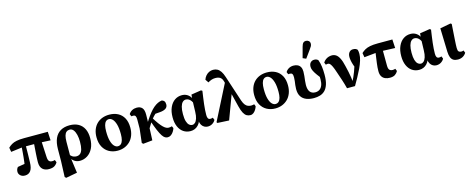

<svg xmlns="http://www.w3.org/2000/svg" viewBox="-41 -1625 6543 2663"><g transform="rotate(-15 3231.0 -293.5)"><path d="M122.6 15.1Q80.7 15.1 56.3 -7.6Q31.8 -30.3 31.8 -61.1Q31.8 -79.8 37.7 -95.9Q43.5 -112.1 55.7 -125.8Q74.8 -129.8 102.8 -134Q130.8 -138.3 159.1 -142.8Q187.4 -147.3 207.7 -149.4L150.7 -111.5Q155 -139.8 159.1 -170.9Q163.1 -202 166.3 -234.3Q169.5 -266.5 172.1 -298.8Q174.7 -331.1 176.9 -362.3Q179.1 -393.5 180.8 -421.9H238.2Q238.2 -397.1 237.7 -370.3Q237.2 -343.5 237.1 -314.8Q236.9 -286.2 236.3 -257.6Q235.7 -229.1 234.9 -200.7Q234.1 -172.3 233.5 -145.9Q232 -62.8 203.2 -23.8Q174.4 15.1 122.6 15.1ZM19.9 -351.7 9.1 -414.2Q34.1 -438.5 62.1 -454.9Q90.2 -471.4 132.7 -480.3Q175.3 -489.2 242.9 -489.2H582.2L589.1 -364.8L412.5 -373.3H189.4ZM465.2 15.1Q407.5 15.1 373.8 -17.5Q340.1 -50.1 340.1 -116.4Q340.1 -141.9 341.5 -172Q342.8 -202.1 345.2 -239.2Q347.5 -276.3 350.9 -321.4Q354.3 -366.4 358.8 -421.9H461.9L475.2 -157.7Q477.2 -112.7 492.5 -96Q507.9 -79.4 536.9 -79.4Q548.3 -79.4 558.2 -81.2Q568 -82.9 575.2 -86.2L589.6 -50.6Q574.4 -21.5 546.1 -3.2Q517.8 15.1 465.2 15.1Z M646 176.5 654.7 -50.2 655.7 -220.7Q656.7 -313.1 684.2 -374.6Q711.7 -436.1 765.5 -467.4Q819.3 -498.6 896.2 -498.6Q971.6 -498.6 1023.4 -468.8Q1075.3 -438.9 1101.5 -384.4Q1127.7 -329.9 1127.7 -253.9Q1127.7 -167.4 1097.7 -107.4Q1067.6 -47.4 1018 -16.1Q968.4 15.1 910.8 15.1Q870.7 15.1 839.5 -3.6Q808.4 -22.4 786.9 -56.5Q765.3 -90.6 753.4 -134.8H751.4L762 -145.9Q782.4 -109.9 801.4 -90.7Q820.4 -71.6 839.5 -64.6Q858.6 -57.6 879.9 -57.6Q910.8 -57.6 932.9 -75.3Q955.1 -93.1 966.6 -133.4Q978.1 -173.6 978.1 -242.1Q978.1 -295.5 967.4 -340.4Q956.6 -385.3 935.4 -412.6Q914.3 -439.9 882.2 -439.9Q854.6 -439.9 835.2 -424.3Q815.8 -408.8 806.2 -375Q796.7 -341.2 796.4 -286.6L795.5 -73.5V-60.3L826.3 163.5L663.7 193.5Z M1453.3 15.1Q1386.1 15.1 1331.9 -14.1Q1277.8 -43.4 1246.3 -100.5Q1214.8 -157.7 1214.8 -240.5Q1214.8 -301.9 1233.4 -350.1Q1252.1 -398.3 1285.8 -431.3Q1319.5 -464.3 1365.1 -481.5Q1410.7 -498.6 1464.6 -498.6Q1535.4 -498.6 1589 -470.5Q1642.7 -442.3 1673 -386.8Q1703.2 -331.2 1703.2 -249Q1703.2 -186.8 1684.2 -137.4Q1665.2 -88 1631 -54.3Q1596.7 -20.6 1551.6 -2.7Q1506.5 15.1 1453.3 15.1ZM1469.8 -43.6Q1498 -43.6 1516.5 -61.2Q1535.1 -78.8 1544.2 -112.8Q1553.2 -146.8 1553.2 -196.6Q1553.2 -282.8 1537.6 -336.2Q1521.9 -389.6 1497.5 -414.7Q1473 -439.9 1446.1 -439.9Q1419.4 -439.9 1401.3 -422.7Q1383.2 -405.6 1374.1 -370.7Q1365.1 -335.9 1365.1 -283.2Q1365.1 -197.7 1380.4 -144.8Q1395.7 -91.9 1419.8 -67.8Q1443.9 -43.6 1469.8 -43.6Z M1818 14.2 1801.2 -2.8 1824.4 -203.8 1825.3 -333.2Q1825.3 -368.2 1815.7 -383.2Q1806.1 -398.2 1783.3 -398.2Q1777.6 -398.2 1770.1 -397.9Q1762.5 -397.6 1757.1 -397L1743.3 -431.3Q1761.8 -461.6 1791.8 -477.5Q1821.7 -493.5 1858.1 -493.5Q1909.6 -493.5 1936 -463.7Q1962.3 -433.9 1961.7 -367.1Q1961.4 -332 1960.4 -293.2Q1959.4 -254.4 1958.1 -216.4L1960.3 -212.8Q1959.3 -178.4 1957.8 -139.6Q1956.3 -100.9 1954.8 -64.6Q1953.3 -28.3 1952 0.7ZM1928.9 -116.5 1883 -155.3H1898.6L1915.1 -185.2Q1941.2 -235.2 1973.6 -285.3Q2005.9 -335.5 2039.2 -376.7Q2072.5 -418 2100.5 -441.4Q2133.3 -468.7 2161.8 -481.9Q2190.2 -495.2 2219.8 -499.6Q2241 -495.6 2254.5 -479.5Q2268 -463.3 2268 -431.3Q2268 -392.9 2238.1 -373.4Q2208.3 -353.9 2154.7 -349.8L2052.3 -341.5L2148.4 -396.4Q2125 -379 2103 -359Q2081 -339.1 2061.1 -317.3Q2041.2 -295.5 2022 -272.3L2013.6 -260.8Q1999.3 -238 1985.1 -214.9Q1971 -191.7 1957 -167.8Q1943.1 -143.8 1928.9 -116.5ZM2170.9 15.1Q2152.8 15.1 2134 5.3Q2115.2 -4.6 2094.8 -34.5Q2074.4 -64.4 2049.1 -123.1Q2023.9 -181.8 1990.8 -279.2L2024.8 -310.1Q2062.1 -248.4 2091 -209.2Q2119.8 -169.9 2142.4 -148.6Q2164.9 -127.2 2183.2 -118.8Q2201.4 -110.5 2217.9 -110.5Q2232.5 -110.5 2243.9 -112.5Q2255.3 -114.5 2264.4 -118.2L2278.1 -87.9Q2271.1 -64 2255.7 -40.1Q2240.4 -16.2 2219.2 -0.5Q2197.9 15.1 2170.9 15.1Z M2500 14.4Q2442.8 14.4 2399 -14.9Q2355.3 -44.1 2330.5 -99.8Q2305.8 -155.5 2305.8 -233.4Q2305.8 -316.2 2332.4 -375.9Q2359 -435.5 2404.4 -467.1Q2449.8 -498.6 2507.4 -498.6Q2548.4 -498.6 2579.9 -481Q2611.3 -463.4 2631.7 -432.1Q2652.1 -400.8 2658.3 -359.1H2665.6L2646.4 -332.4Q2634.3 -365.1 2618.7 -385.7Q2603 -406.3 2584.7 -416.2Q2566.5 -426.1 2545.2 -426.1Q2520.2 -426.1 2499.7 -406.6Q2479.3 -387.1 2467.7 -345.9Q2456.1 -304.6 2456.1 -240.5Q2456.1 -175.9 2467.8 -136.9Q2479.6 -97.9 2500.1 -80.4Q2520.6 -62.9 2545.9 -62.9Q2566.7 -62.9 2584.9 -79.6Q2603.1 -96.2 2615.5 -133.1Q2627.9 -169.9 2629.2 -228.4L2634.1 -394.1L2640.3 -472.2L2783.5 -494.5L2800.6 -483.1Q2793.3 -434 2786.8 -387.6Q2780.3 -341.3 2775.3 -298.7Q2770.3 -256.1 2767.8 -217.4Q2765.3 -178.7 2765.3 -144.7Q2765.3 -111.8 2775.5 -95.6Q2785.6 -79.4 2807.9 -79.4Q2818.6 -79.4 2827.5 -81.2Q2836.4 -82.9 2843.5 -86.2L2857.5 -51.3Q2844.8 -24.1 2815 -4.5Q2785.2 15.1 2747.2 15.1Q2721.2 15.1 2698 2.6Q2674.8 -9.9 2659.3 -34.9Q2643.8 -60 2640.8 -96.4L2649.2 -96.1Q2634.7 -57.5 2611.5 -33.2Q2588.4 -8.8 2560.1 2.8Q2531.9 14.4 2500 14.4Z M2886.8 1.2 2877 -11.1 3143.2 -534.9 3192.7 -366.5 3052.2 10ZM3358.4 15.1Q3329.9 15.1 3306 1.8Q3282 -11.5 3262.4 -46.7Q3242.8 -81.9 3226.5 -147L3165.5 -393.6H3161.9L3124.3 -533.1Q3116.8 -561.1 3102.3 -577.6Q3087.8 -594.1 3067.2 -601.1Q3046.6 -608.1 3018.4 -608.1Q2987.1 -608.1 2959.9 -598.1Q2932.7 -588 2912.2 -574.2L2880.6 -621Q2891.2 -652.4 2911.8 -676.3Q2932.4 -700.3 2959.6 -713.4Q2986.8 -726.5 3017.5 -726.5Q3051.9 -726.5 3078.4 -712.2Q3104.9 -697.8 3125.9 -666.9Q3146.9 -635.9 3163 -584.9L3284.4 -214.8Q3299.2 -171.3 3318 -148.7Q3336.8 -126.2 3358.5 -118.3Q3380.2 -110.5 3401.6 -110.5Q3412.6 -110.5 3425 -112.5Q3437.5 -114.5 3446 -117.1L3458.8 -86.4Q3452.2 -63.4 3438.1 -40.1Q3424 -16.7 3403.8 -0.8Q3383.6 15.1 3358.4 15.1Z M3717.3 15.1Q3650.1 15.1 3595.9 -14.1Q3541.8 -43.4 3510.3 -100.5Q3478.8 -157.7 3478.8 -240.5Q3478.8 -301.9 3497.4 -350.1Q3516.1 -398.3 3549.8 -431.3Q3583.5 -464.3 3629.1 -481.5Q3674.7 -498.6 3728.6 -498.6Q3799.4 -498.6 3853 -470.5Q3906.7 -442.3 3937 -386.8Q3967.2 -331.2 3967.2 -249Q3967.2 -186.8 3948.2 -137.4Q3929.2 -88 3895 -54.3Q3860.7 -20.6 3815.6 -2.7Q3770.5 15.1 3717.3 15.1ZM3733.8 -43.6Q3762 -43.6 3780.5 -61.2Q3799.1 -78.8 3808.2 -112.8Q3817.2 -146.8 3817.2 -196.6Q3817.2 -282.8 3801.6 -336.2Q3785.9 -389.6 3761.5 -414.7Q3737 -439.9 3710.1 -439.9Q3683.4 -439.9 3665.3 -422.7Q3647.2 -405.6 3638.1 -370.7Q3629.1 -335.9 3629.1 -283.2Q3629.1 -197.7 3644.4 -144.8Q3659.7 -91.9 3683.8 -67.8Q3707.9 -43.6 3733.8 -43.6Z M4271.5 15.1Q4210.5 15.1 4163 -3.3Q4115.4 -21.8 4088.7 -62.4Q4062.1 -103 4062.1 -169.3Q4062.1 -199.9 4065.8 -227.3Q4069.6 -254.8 4073.2 -281.5Q4076.7 -308.3 4076.7 -335.5Q4076.7 -370.6 4067 -384.6Q4057.3 -398.6 4035.6 -398.6Q4030.1 -398.6 4022.8 -398.3Q4015.4 -398 4010.2 -397.4L3996.1 -431Q4011.5 -459.2 4041.4 -476.7Q4071.4 -494.2 4110.3 -494.2Q4145.1 -494.2 4170.6 -481.3Q4196.1 -468.5 4209.7 -442.9Q4223.3 -417.3 4223.3 -378.2Q4223.3 -348.1 4219.7 -314.9Q4216.1 -281.6 4212.1 -249.3Q4208 -216.9 4208 -189.5Q4208 -122.5 4234 -90Q4260 -57.6 4309.8 -57.6Q4343.7 -57.6 4369.5 -74.1Q4395.3 -90.7 4409.9 -125.6Q4424.5 -160.6 4424.5 -214.4Q4424.5 -243.7 4423 -267Q4421.5 -290.2 4418.1 -316.1L4450.9 -310.5V-211.6Q4419.2 -253.2 4392.8 -288.8Q4366.4 -324.4 4350.9 -356Q4335.3 -387.6 4335.3 -415.3Q4335.3 -456.9 4356.7 -477.7Q4378 -498.6 4408.5 -498.6Q4428.3 -498.6 4440.9 -493.3Q4453.4 -488.1 4464.7 -477.5Q4482.5 -429.6 4489.1 -376.3Q4495.7 -323.1 4495.7 -260.1Q4495.7 -177.9 4478.3 -124Q4460.9 -70.2 4430.4 -39.9Q4399.9 -9.6 4359.1 2.7Q4318.2 15.1 4271.5 15.1ZM4260.5 -561 4301.6 -714Q4311.8 -751.8 4326.6 -766.5Q4341.4 -781.2 4364.3 -781.2Q4388.7 -781.2 4405.5 -766.8Q4422.3 -752.4 4422.3 -726.9Q4422.3 -707.5 4413.4 -691.1Q4404.5 -674.8 4386.9 -650.8L4307.1 -540.6Z M4747.6 1.5Q4730.6 -65.6 4710 -127.3Q4689.5 -189.1 4667.5 -252.8Q4649.7 -307.2 4635 -338.1Q4620.2 -369 4607.3 -382.1Q4594.4 -395.2 4580.5 -395.2Q4570.5 -395.2 4563.4 -393.8Q4556.2 -392.5 4548.5 -389.8L4534 -424Q4551 -449.8 4571.8 -464.9Q4592.7 -480.1 4615.8 -486.8Q4639 -493.6 4661.5 -493.6Q4693.7 -493.6 4720.1 -476.1Q4746.5 -458.5 4768.2 -416.2Q4789.8 -373.9 4806.2 -299.9Q4817.8 -253.7 4826.3 -212.2Q4834.8 -170.6 4841.2 -130.1Q4847.6 -89.7 4851.4 -44.8H4831.2L4839.3 -59.2Q4855.6 -88.9 4870.7 -122.3Q4885.7 -155.7 4899.6 -192.2Q4913.6 -228.6 4925.7 -268.4Q4937.7 -308.1 4947.8 -350.5L4950.5 -194Q4928.2 -246.8 4915.2 -286.2Q4902.1 -325.6 4896.7 -355.2Q4891.3 -384.8 4891.3 -407.3Q4891.3 -450.5 4912.1 -474.9Q4932.8 -499.3 4964.6 -499.3Q4989.5 -499.3 5003 -493.7Q5016.5 -488.1 5028.9 -475.3Q5033 -460.2 5034.9 -447.2Q5036.7 -434.1 5036.7 -414.3Q5036.7 -371.2 5020.9 -320.3Q5005.1 -269.4 4979.2 -214.7Q4953.3 -159.9 4922.7 -105Q4892.2 -50.1 4862.1 1.5Z M5091.9 -351.7 5081.1 -414.2Q5106.7 -438.8 5135.9 -455.2Q5165.1 -471.7 5209.1 -480.4Q5253.1 -489.2 5320.7 -489.2H5529.9L5536.7 -364.8L5306.7 -373.3ZM5361 15.1Q5323.4 15.1 5293.5 2.3Q5263.6 -10.5 5246.2 -39Q5228.8 -67.6 5228.8 -114.2Q5228.8 -139.8 5230.8 -166.7Q5232.8 -193.6 5237 -225.9Q5241.2 -258.3 5247.2 -300.5Q5253.2 -342.8 5261.4 -399.6H5362.7L5363.9 -157.7Q5364.2 -112.7 5380.4 -96Q5396.6 -79.4 5425.6 -79.4Q5437 -79.4 5446.9 -81.2Q5456.7 -82.9 5463.9 -86.2L5478.3 -50.6Q5463.1 -21.5 5435.9 -3.2Q5408.7 15.1 5361 15.1Z M5783 14.4Q5725.8 14.4 5682 -14.9Q5638.3 -44.1 5613.5 -99.8Q5588.8 -155.5 5588.8 -233.4Q5588.8 -316.2 5615.4 -375.9Q5642 -435.5 5687.4 -467.1Q5732.8 -498.6 5790.4 -498.6Q5831.4 -498.6 5862.9 -481Q5894.3 -463.4 5914.7 -432.1Q5935.1 -400.8 5941.3 -359.1H5948.6L5929.4 -332.4Q5917.3 -365.1 5901.7 -385.7Q5886 -406.3 5867.7 -416.2Q5849.5 -426.1 5828.2 -426.1Q5803.2 -426.1 5782.7 -406.6Q5762.3 -387.1 5750.7 -345.9Q5739.1 -304.6 5739.1 -240.5Q5739.1 -175.9 5750.8 -136.9Q5762.6 -97.9 5783.1 -80.4Q5803.6 -62.9 5828.9 -62.9Q5849.7 -62.9 5867.9 -79.6Q5886.1 -96.2 5898.5 -133.1Q5910.9 -169.9 5912.2 -228.4L5917.1 -394.1L5923.3 -472.2L6066.5 -494.5L6083.6 -483.1Q6076.3 -434 6069.8 -387.6Q6063.3 -341.3 6058.3 -298.7Q6053.3 -256.1 6050.8 -217.4Q6048.3 -178.7 6048.3 -144.7Q6048.3 -111.8 6058.5 -95.6Q6068.6 -79.4 6090.9 -79.4Q6101.6 -79.4 6110.5 -81.2Q6119.4 -82.9 6126.5 -86.2L6140.5 -51.3Q6127.8 -24.1 6098 -4.5Q6068.2 15.1 6030.2 15.1Q6004.2 15.1 5981 2.6Q5957.8 -9.9 5942.3 -34.9Q5926.8 -60 5923.8 -96.4L5932.2 -96.1Q5917.7 -57.5 5894.5 -33.2Q5871.4 -8.8 5843.1 2.8Q5814.9 14.4 5783 14.4Z M6338.8 15.1Q6300 15.1 6274.9 0.3Q6249.7 -14.6 6237 -45.8Q6224.3 -77 6222.6 -126.4L6212.6 -466.2L6365.4 -494.8L6381.1 -484.1Q6375.8 -405.5 6372.1 -350.6Q6368.5 -295.7 6366 -257.7Q6363.5 -219.7 6362.3 -192.8Q6361.2 -166 6361.2 -144.5Q6361.2 -105 6374.4 -92.2Q6387.6 -79.4 6410.6 -79.4Q6420.2 -79.4 6428.4 -81.2Q6436.5 -82.9 6443.7 -86.2L6458.1 -50.6Q6439.7 -19.4 6408.8 -2.1Q6377.9 15.1 6338.8 15.1Z"/></g></svg>

Font: Source Serif 4 Variable
Style: Regular
Weight: 400
Designer: Frank Grießhammer
Foundry: Adobe
Version: Version 4.005;hotconv 1.1.0;makeotfexe 2.6.0